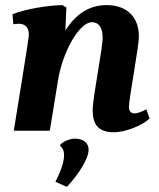

<svg xmlns="http://www.w3.org/2000/svg" viewBox="-20 -512 622 752"><path d="M426 6C473 6 540 -22 566 -48L553 -84C535 -74 519 -68 507 -68C490 -68 485 -80 485 -93C485 -126 524 -329 524 -369C524 -446 477 -492 397 -492C330 -492 276 -457 236 -392L240 -483L224 -492C169 -491 79 -477 29 -456L32 -417C40 -418 47 -419 53 -419C78 -419 93 -405 93 -376C93 -359 46 -77 34 0H175L207 -196C225 -310 291 -425 340 -425C367 -425 382 -404 382 -365C382 -319 343 -132 343 -80C343 -27 363 6 426 6ZM242 220C290 168 327 109 327 74C327 48 306 31 274 31C253 31 227 42 214 57C226 68 231 80 231 96C231 121 218 160 197 200Z"/></svg>

Font: Caladea
Style: Bold Italic
Weight: 700
Italic angle: -9°
Designer: Carolina Giovagnoli and Andres Torresi
Foundry: Carolina Giovagnoli & Andres Torresi
Version: Version 1.001;hotconv 1.0.109;makeotfexe 2.5.65596